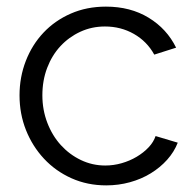

<svg xmlns="http://www.w3.org/2000/svg" viewBox="-20 -550 589 580"><path d="M39 -262Q39 -317 58 -366Q77 -415 111.5 -451.5Q146 -488 194 -509Q242 -530 300 -530Q374 -530 429 -496.5Q484 -463 512 -406L446 -385Q424 -425 384.5 -447.5Q345 -470 297 -470Q257 -470 222.5 -454Q188 -438 162.5 -410.5Q137 -383 122.5 -345Q108 -307 108 -262Q108 -218 123 -179Q138 -140 164 -111.5Q190 -83 224.5 -66.5Q259 -50 298 -50Q323 -50 347.5 -57Q372 -64 393 -76.5Q414 -89 429 -105Q444 -121 450 -139L517 -119Q506 -91 485 -67.5Q464 -44 435.5 -26.5Q407 -9 372.5 0.5Q338 10 301 10Q244 10 196 -11.5Q148 -33 113 -70.5Q78 -108 58.5 -157Q39 -206 39 -262Z"/></svg>

Font: PTCRaleway
Style: Regular
Weight: 400
Designer: Matt McInerney, Pablo Impallari, Rodrigo Fuenzalida
Foundry: Matt McInerney, Pablo Impallari, Rodrigo Fuenzalida
Version: Version 3.000g; ttfautohint (v1.5) -l 8 -r 28 -G 28 -x 14 -D